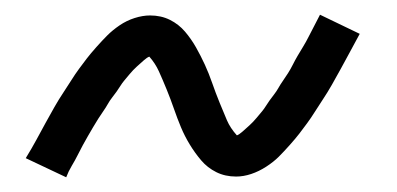

<svg xmlns="http://www.w3.org/2000/svg" viewBox="-20 -425 540 261"><path d="M70 -184 15 -210Q23 -223 29.5 -235Q36 -247 42 -258Q48 -269 54 -279.5Q60 -290 66 -299Q72 -308 77 -316Q82 -324 87.5 -331.5Q93 -339 98 -345.5Q103 -352 111 -361Q119 -370 126 -377Q133 -384 142.5 -390.5Q152 -397 163 -400.5Q174 -404 184 -404Q199 -404 211 -398Q223 -392 231.5 -382Q240 -372 246.5 -360.5Q253 -349 258.5 -337Q264 -325 268.5 -312Q273 -299 278.5 -285.5Q284 -272 288.5 -261.5Q293 -251 302 -241Q305 -242 309.5 -246Q314 -250 319 -254.5Q324 -259 329 -265Q334 -271 336.5 -274Q339 -277 341.5 -281Q344 -285 346.5 -288.5Q349 -292 352.5 -296.5Q356 -301 358.5 -305.5Q361 -310 364.5 -315Q368 -320 371.5 -325.5Q375 -331 378 -337Q381 -343 384.5 -349Q388 -355 392 -361.5Q396 -368 399.5 -375Q403 -382 407 -389.5Q411 -397 415 -405L469 -379Q462 -366 455.5 -354Q449 -342 443 -331Q437 -320 431 -309.5Q425 -299 419 -290Q413 -281 408 -273Q403 -265 397.5 -257.5Q392 -250 387 -243.5Q382 -237 374 -228Q366 -219 359 -212Q352 -205 342 -198.5Q332 -192 321.5 -188.5Q311 -185 301 -185Q286 -185 274 -191Q262 -197 253.5 -207Q245 -217 238 -228.5Q231 -240 226 -252Q221 -264 216.5 -277Q212 -290 206.5 -303.5Q201 -317 196 -328Q191 -339 183 -348Q180 -347 175.5 -343Q171 -339 166 -334.5Q161 -330 156 -324Q151 -318 148.5 -315Q146 -312 143.5 -308Q141 -304 138.5 -300.5Q136 -297 132.5 -292.5Q129 -288 126.5 -283.5Q124 -279 120.5 -274Q117 -269 113.5 -263.5Q110 -258 106.5 -252Q103 -246 99.5 -240Q96 -234 92.5 -227.5Q89 -221 85.5 -214Q82 -207 77.5 -199.5Q73 -192 70 -184Z"/></svg>

Font: Iosevka SS18 Light
Style: Italic
Weight: 300
Italic angle: -9°
Monospace: yes
Designer: Belleve Invis
Foundry: Belleve Invis
Version: Version 25.1.1; ttfautohint (v1.8.4)